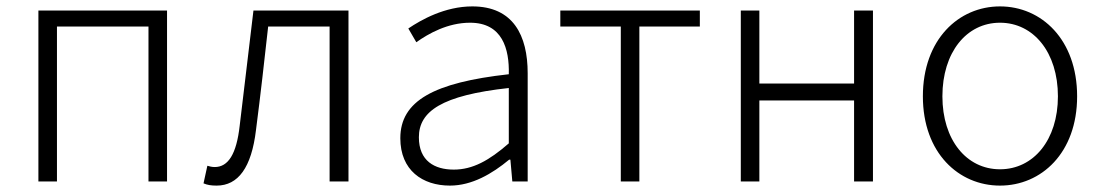

<svg xmlns="http://www.w3.org/2000/svg" viewBox="-20 -567 3442 600"><path d="M100 0H158V-484H444V0H502V-534H100Z M657 13C724 13 766 -43 780 -161C794 -269 806 -376 818 -484H1010V0H1069V-534H772C758 -413 743 -294 729 -174C719 -85 693 -45 651 -45C642 -45 635 -47 628 -49L616 6C628 11 639 13 657 13Z M1386 13C1455 13 1518 -24 1571 -68H1575L1581 0H1629V-338C1629 -456 1584 -547 1456 -547C1370 -547 1296 -505 1256 -478L1281 -435C1319 -462 1379 -496 1449 -496C1550 -496 1572 -414 1570 -335C1336 -309 1231 -252 1231 -135C1231 -35 1300 13 1386 13ZM1398 -37C1338 -37 1289 -64 1289 -138C1289 -219 1360 -269 1570 -292V-119C1508 -65 1457 -37 1398 -37Z M1920 0H1978V-484H2167V-534H1731V-484H1920Z M2295 0H2353V-253H2649V0H2708V-534H2649V-306H2353V-534H2295Z M3105 13C3234 13 3346 -89 3346 -266C3346 -444 3234 -547 3105 -547C2976 -547 2864 -444 2864 -266C2864 -89 2976 13 3105 13ZM3105 -38C3000 -38 2925 -130 2925 -266C2925 -403 3000 -496 3105 -496C3210 -496 3286 -403 3286 -266C3286 -130 3210 -38 3105 -38Z"/></svg>

Font: Noto Sans HK Light
Style: Regular
Weight: 300
Designer: Ryoko NISHIZUKA 西塚涼子 (kana, bopomofo & ideographs); Paul D. Hunt (Latin, Greek & Cyrillic); Sandoll Communications 산돌커뮤니
Foundry: Adobe
Version: Version 2.004;hotconv 1.0.118;makeotfexe 2.5.65603